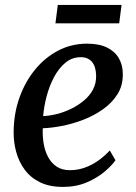

<svg xmlns="http://www.w3.org/2000/svg" viewBox="-20 -743 547 774"><path d="M445.5 -97Q432 -77 402.2 -51.5Q372.5 -26 329.8 -7.8Q287 10.5 234 10.5Q179.5 10.5 141.2 -8.2Q103 -27 79.5 -59Q56 -91 45.2 -130.8Q34.5 -170.5 35 -211.5Q35.5 -284.5 58.2 -348.8Q81 -413 121 -462Q161 -511 214.5 -539Q268 -567 331 -567Q380.5 -567 412.2 -551Q444 -535 459.5 -507.5Q475 -480 475 -445.5Q476 -398.5 453.5 -363Q431 -327.5 394.2 -301.8Q357.5 -276 314 -259.5Q270.5 -243 228 -235Q185.5 -227 152.5 -226Q151 -193.5 156.2 -163.2Q161.5 -133 174.5 -109Q187.5 -85 209 -71Q230.5 -57 261.5 -57Q293 -57 321.8 -67.2Q350.5 -77.5 376 -95.5Q401.5 -113.5 422.5 -136.5ZM306 -512.5Q270.5 -512.5 243.5 -490Q216.5 -467.5 197.5 -431.5Q178.5 -395.5 167.8 -354.2Q157 -313 154 -275Q180.5 -276 210 -283.5Q239.5 -291 267.5 -304.8Q295.5 -318.5 318.5 -337.8Q341.5 -357 354.8 -382Q368 -407 367.5 -437Q367 -474.5 350.8 -493.5Q334.5 -512.5 306 -512.5ZM213 -723H470L460.5 -649H203.5Z"/></svg>

Font: Merriweather 24pt Medium
Style: Italic
Weight: 500
Italic angle: -7.8°
Version: Version 2.101